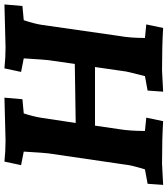

<svg xmlns="http://www.w3.org/2000/svg" viewBox="35 -785 755 865"><g transform="rotate(-90 412.5 -352.5)"><path d="M825 -710 818 -629 754 -623Q738 -575 733 -542L683 -193Q674 -144 674 -77L735 -71L719 5Q640 0 528 0L432 5L437 -65L502 -77Q502 -79 511.5 -115Q521 -151 523 -163L543 -302H279L263 -193Q255 -143 255 -77L315 -71L299 5Q220 0 108 0L12 5L17 -65L82 -77Q101 -139 103 -163L154 -512Q156 -523 162 -623L101 -635L117 -710Q165 -705 212 -705L405 -710L398 -629L334 -623Q320 -580 314 -542L291 -389L557 -393L574 -512Q576 -526 582 -623L521 -635L537 -710Q585 -705 632 -705Z"/></g></svg>

Font: Andada
Style: Bold Italic
Weight: 700
Italic angle: -8.29999°
Designer: Carolina Giovagnoli
Foundry: Carolina Giovagnoli
Version: Version 1.003